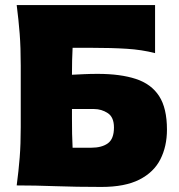

<svg xmlns="http://www.w3.org/2000/svg" viewBox="-20 -733 707 759"><path d="M381 6Q280.5 6 199.5 3Q118.5 0 46 0Q53.5 -56.5 57.8 -109.8Q62 -163 62 -230.5V-474Q62 -544.5 57.8 -599.5Q53.5 -654.5 46 -713H593V-523Q540.5 -536.5 480.8 -540.2Q421 -544 340.5 -544H267Q264.5 -497.5 264.5 -441V-437.5Q287.5 -438.5 312.2 -439.8Q337 -441 366 -441Q456 -441 517 -421Q578 -401 609 -353.2Q640 -305.5 640 -220.5Q640 -154.5 614 -103.2Q588 -52 531 -23Q474 6 381 6ZM267 -149H340Q382.5 -149 406.5 -166.5Q430.5 -184 430.5 -229Q430.5 -270 405.8 -286Q381 -302 352 -302H264.5V-265Q264.5 -233 265 -204.8Q265.5 -176.5 267 -149Z"/></svg>

Font: Commissioner Flair ExtraBold
Style: Regular
Weight: 800
Designer: Kostas Bartsokas
Foundry: Kostas Bartsokas
Version: Version 1.000; ttfautohint (v1.8.3)